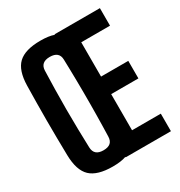

<svg xmlns="http://www.w3.org/2000/svg" viewBox="-189 -940 1014 1081"><g transform="rotate(-30 317.5 -400.0)"><path d="M231 9Q131 9 86.5 -33.2Q42 -75.5 40 -174Q39 -228.5 38.2 -285.5Q37.5 -342.5 37.5 -400.2Q37.5 -458 38.2 -515Q39 -572 40 -627Q42 -725 86.5 -767Q131 -809 231 -809Q285 -809 318 -797L319 -800H613V-686H426V-463H603V-349H426V-114H613V0H319L318 -3Q285 9 231 9ZM231 -96.5Q262 -96.5 277 -110Q292 -123.5 292.5 -150.5Q293.5 -180.5 294.2 -214.8Q295 -249 295.5 -286Q296 -323 296.2 -361.2Q296.5 -399.5 296.2 -437.8Q296 -476 295.5 -513.2Q295 -550.5 294.2 -585.2Q293.5 -620 292.5 -650.5Q292 -677 276.5 -690.2Q261 -703.5 231 -703.5Q201 -703.5 185.5 -690.2Q170 -677 169 -650.5Q167 -594 165.8 -530.5Q164.5 -467 164.5 -400.8Q164.5 -334.5 165.8 -270.8Q167 -207 169 -150.5Q170 -123.5 185.5 -110Q201 -96.5 231 -96.5Z"/></g></svg>

Font: Big Shoulders Display Thin ExtraBold
Style: Regular
Weight: 800
Version: Version 2.002